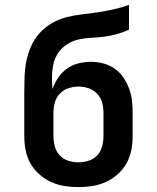

<svg xmlns="http://www.w3.org/2000/svg" viewBox="-20 -755 640 783"><path d="M300 8Q271 8 242.5 3.5Q214 -1 188 -13Q162 -25 140 -44.5Q118 -64 104 -89Q90 -114 84.5 -142.5Q79 -171 79 -200V-374Q79 -406 80 -438.5Q81 -471 87 -503Q93 -535 106.5 -565.5Q120 -596 141.5 -620Q163 -644 191.5 -660.5Q220 -677 251.5 -685Q283 -693 315 -696.5Q347 -700 379.5 -705Q412 -710 443.5 -717Q475 -724 506 -735V-634Q482 -623 457 -616Q432 -609 406 -605.5Q380 -602 354 -601Q328 -600 302.5 -594.5Q277 -589 254.5 -575Q232 -561 217.5 -539.5Q203 -518 197.5 -492Q192 -466 192 -440Q192 -428 192.5 -416Q193 -404 194 -392Q203 -417 217.5 -438.5Q232 -460 253 -475Q274 -490 299.5 -496.5Q325 -503 350 -503Q376 -503 401 -496.5Q426 -490 447 -475.5Q468 -461 482.5 -440Q497 -419 506 -395Q515 -371 518 -345.5Q521 -320 521 -295V-200Q521 -171 515.5 -142.5Q510 -114 496 -89Q482 -64 460 -44.5Q438 -25 412 -13Q386 -1 357.5 3.5Q329 8 300 8ZM300 -93Q321 -93 341.5 -99.5Q362 -106 376.5 -121.5Q391 -137 396.5 -158Q402 -179 402 -200V-295Q402 -316 396.5 -336.5Q391 -357 376.5 -372.5Q362 -388 341.5 -395Q321 -402 300 -402Q279 -402 258.5 -395Q238 -388 223.5 -372.5Q209 -357 203.5 -336.5Q198 -316 198 -295V-200Q198 -179 203.5 -158Q209 -137 223.5 -121.5Q238 -106 258.5 -99.5Q279 -93 300 -93Z"/></svg>

Font: Iosevka HT Extended
Style: Bold
Weight: 700
Width: 7
Monospace: yes
Designer: Belleve Invis
Foundry: Belleve Invis
Version: Version 32.3.0; ttfautohint (v1.8.4)